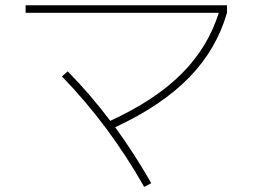

<svg xmlns="http://www.w3.org/2000/svg" viewBox="-20 -700 978 743"><path d="M219.7 -404.3 242.2 -423.8Q329.1 -335.4 406.7 -232.4Q580.1 -312 682.4 -414.3Q784.7 -516.6 826.7 -650.4H79.1V-679.7H858.4V-650.4Q817.4 -508.3 711.7 -399.9Q606 -291.5 425.8 -207.5Q500 -105.5 565.4 8.8L538.1 23.4Q402.8 -215.3 219.7 -404.3Z"/></svg>

Font: Pretendard Thin
Style: Regular
Weight: 100
Designer: Base glyphs from Inter by Rasmus Andersson; Hangeul glyphs from Noto Sans CJK(Source Han Sans) by Jang Soo-young and Kan
Foundry: Kil Hyung-jin
Version: Version 1.309